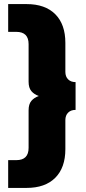

<svg xmlns="http://www.w3.org/2000/svg" viewBox="-20 -720 420 940"><path d="M20 -700H110Q201 -700 250.5 -650.5Q300 -601 300 -510V-368Q300 -345 313.5 -331.5Q327 -318 350 -318V-182Q327 -182 313.5 -168.5Q300 -155 300 -132V10Q300 101 250.5 150.5Q201 200 110 200H20V64H60Q90 64 105 49Q120 34 120 4V-180Q120 -210 133.5 -226Q147 -242 170 -250Q147 -258 133.5 -274Q120 -290 120 -320V-504Q120 -534 105 -549Q90 -564 60 -564H20Z"/></svg>

Font: Golos Text Black
Style: Regular
Weight: 900
Designer: A.Korolkova, Vitaly Kuzmin
Foundry: ParaType Ltd
Version: Version 2.004